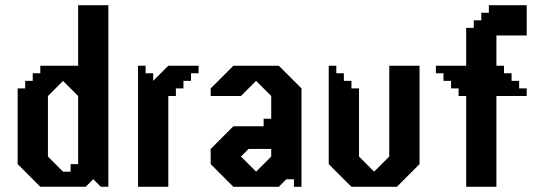

<svg xmlns="http://www.w3.org/2000/svg" viewBox="-20 -720 2066 740"><path d="M281.2 -699.9V-466.6H135.3V-437.5H106.2V-408.4H77.1V-379.3H48V-87.6L135.3 -0.2H310.3L339.4 -29.4L368.5 -0.2H397.6V-699.9ZM281.2 -87.4H252V-58.3H222.9L164.7 -116.5V-349.9L222.9 -408.1L281.2 -349.9Z M628.7 -466.7 570.4 -408.3V-437.5H541.2V-466.7H512V0H628.7V-350H657.9V-379.2H687V-408.3H716.2V-437.5H745.4V-466.7Z M1054.5 -466.7H879.5L792 -379.2V-350H908.7L967 -408.3L1025.3 -350V-116.7L967 -58.4L908.7 -116.7L937.8 -145.9H1025.3V-262.5H996.1V-233.4H879.5L792 -145.9V-87.5L879.5 0H1054.5L1083.7 -29.2H1112.8V0H1142V-379.2Z M1480.3 -466.7V-116.7L1422 -58.4L1363.7 -116.7V-379.2H1334.5V-408.3H1305.3V-437.5H1276.2V-466.7H1247V-87.5L1334.5 0H1509.5L1597 -87.5V-466.7Z M2010 -583.3V-700H1864.2V-670.8H1835V-641.7H1805.9V-612.5H1776.7V-466.7H1660V-437.5H1689.2V-408.3H1718.4V-379.2H1747.5V-350H1776.7V0H1893.3V-350H2010V-379.2H1980.8V-408.3H1951.7V-437.5H1922.5V-466.7H1893.3V-583.3Z"/></svg>

Font: Stepalange
Style: Regular
Weight: 400
Designer: Szymon Furjan
Version: Version 1.005;Fontself Maker 3.5.8